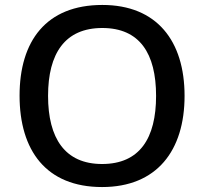

<svg xmlns="http://www.w3.org/2000/svg" viewBox="-20 -745 824 775"><path d="M725 -358C725 -580 613 -725 393 -725C166 -725 59 -579 59 -359C59 -138 166 10 392 10C613 10 725 -137 725 -358ZM174 -358C174 -529 242 -632 393 -632C544 -632 610 -529 610 -358C610 -187 544 -83 392 -83C242 -83 174 -187 174 -358Z"/></svg>

Font: Noto Sans Cherokee Medium
Style: Regular
Weight: 500
Designer: Monotype Design Team
Foundry: Monotype Imaging Inc.
Version: Version 2.001